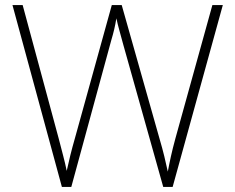

<svg xmlns="http://www.w3.org/2000/svg" viewBox="-20 -734 921 754"><path d="M855 -714H814L669 -191C654 -136 647 -102 639 -60C630 -101 622 -137 606 -191L458 -714H419L275 -194C260 -142 251 -104 242 -63C234 -104 223 -140 210 -192L69 -714H29L223 0H260L417 -576C426 -606 432 -631 437 -662C444 -629 453 -601 464 -559L621 0H658Z"/></svg>

Font: Noto Sans Myanmar ExtraLight
Style: Regular
Weight: 200
Designer: Monotype Design Team
Foundry: Monotype Imaging Inc.
Version: Version 2.107